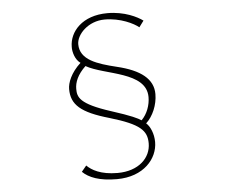

<svg xmlns="http://www.w3.org/2000/svg" viewBox="-55 -832 1111 945"><g transform="rotate(-5 500.0 -359.0)"><path d="M683 -716C656 -736 594 -768 509 -768C385 -768 320 -693 320 -618C319 -593 330 -554 356 -536C307 -491 289 -443 289 -412C289 -335 335 -293 475 -253C624 -209 656 -175 656 -112C656 -41 596 20 491 20C407 20 363 -7 340 -30L316 -1C347 29 398 50 485 50C618 50 688 -34 688 -116C688 -156 672 -194 652 -211C686 -242 710 -297 710 -351C710 -425 650 -473 532 -501C438 -524 353 -550 353 -628C353 -676 411 -738 493 -738C571 -738 636 -705 660 -685ZM379 -518C470 -466 675 -466 675 -339C675 -300 660 -257 631 -228C614 -239 585 -254 485 -286C333 -335 324 -369 324 -410C324 -442 338 -479 379 -518Z"/></g></svg>

Font: Source Han Sans CN ExtraLight
Style: Regular
Weight: 250
Designer: Ryoko NISHIZUKA (kana & ideographs); Paul D. Hunt (Latin, Greek & Cyrillic); Wenlong ZHANG (bopomofo); Sandoll Communica
Foundry: Adobe Systems Incorporated
Version: Version 1.004;PS 1.004;hotconv 16.6.51;makeotf.lib2.5.65220